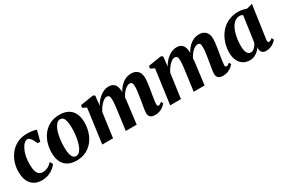

<svg xmlns="http://www.w3.org/2000/svg" viewBox="59 -1390 3277 2242"><g transform="rotate(-30 1697.0 -269.0)"><path d="M210.5 10.5Q124.5 10.5 73.5 -46Q22.5 -102.5 22 -209Q21 -270.5 40.2 -331Q59.5 -391.5 98 -441Q136.5 -490.5 195 -520.5Q253.5 -550.5 331.5 -550.5Q361 -550.5 396.2 -545.8Q431.5 -541 455.5 -531L418.5 -390.5L384.5 -391Q372.5 -418.5 359.2 -441.2Q346 -464 331.8 -478Q317.5 -492 304 -492Q281 -492 258.5 -472Q236 -452 217.8 -415.2Q199.5 -378.5 188.8 -328Q178 -277.5 179 -216.5Q179.5 -163.5 190.2 -130.5Q201 -97.5 220.8 -82.5Q240.5 -67.5 269 -67.5Q297.5 -67.5 320.8 -76.5Q344 -85.5 362.5 -99.8Q381 -114 395 -130.5L418 -92Q403.5 -70.5 375.5 -46.5Q347.5 -22.5 306.2 -6Q265 10.5 210.5 10.5Z M765.5 -552Q836 -552 883 -526Q930 -500 954.2 -450.8Q978.5 -401.5 979 -331.5Q979 -261.5 959.2 -199.2Q939.5 -137 901 -89.2Q862.5 -41.5 806.8 -14Q751 13.5 679.5 13.5Q611 13.5 564 -12.8Q517 -39 493.2 -88.2Q469.5 -137.5 469 -206.5Q468.5 -277.5 488.2 -340Q508 -402.5 546.5 -450.2Q585 -498 640.2 -525Q695.5 -552 765.5 -552ZM750.5 -502.5Q724 -502.5 703.8 -482.8Q683.5 -463 669 -430.2Q654.5 -397.5 645.5 -357.2Q636.5 -317 632.2 -275Q628 -233 628.5 -195.5Q628.5 -139.5 636.5 -104.2Q644.5 -69 660 -52.2Q675.5 -35.5 698 -35.5Q724.5 -35.5 744.5 -55.2Q764.5 -75 778.8 -107.8Q793 -140.5 802 -181Q811 -221.5 815.2 -263.8Q819.5 -306 819.5 -344Q819 -401 811.2 -435.8Q803.5 -470.5 788.5 -486.5Q773.5 -502.5 750.5 -502.5Z M1244 -536.5 1230 -406.5Q1244.5 -434 1265.8 -459.8Q1287 -485.5 1312.8 -506Q1338.5 -526.5 1367.8 -538.5Q1397 -550.5 1428.5 -550.5Q1466 -550.5 1490.2 -535.2Q1514.5 -520 1526.5 -488.5Q1538.5 -457 1538.5 -408.5Q1538.5 -401 1537.8 -391.2Q1537 -381.5 1536 -370.8Q1535 -360 1533.5 -350L1515 -362Q1531 -406 1553.8 -440.8Q1576.5 -475.5 1604.5 -500.2Q1632.5 -525 1665 -537.8Q1697.5 -550.5 1733.5 -550.5Q1788.5 -550.5 1820.8 -518Q1853 -485.5 1853 -417Q1853 -397 1849.2 -367.5Q1845.5 -338 1840.5 -305.8Q1835.5 -273.5 1831 -246Q1826.5 -220.5 1822 -192.2Q1817.5 -164 1813.8 -138Q1810 -112 1809.5 -94Q1809 -76.5 1814.5 -70.8Q1820 -65 1827.5 -65Q1836 -65 1846.5 -70.2Q1857 -75.5 1873 -89L1886 -60Q1878 -50 1859 -33.5Q1840 -17 1809.5 -3.2Q1779 10.5 1737 10.5Q1706 10.5 1688 0.8Q1670 -9 1662.8 -25.5Q1655.5 -42 1655.5 -62Q1655.5 -76.5 1659.2 -102.8Q1663 -129 1668.5 -159.8Q1674 -190.5 1678.5 -218.5Q1683 -247.5 1688 -279.5Q1693 -311.5 1696.5 -341.5Q1700 -371.5 1699.5 -395Q1699.5 -431 1690.8 -444.2Q1682 -457.5 1661 -457.5Q1642.5 -457.5 1621.5 -445.2Q1600.5 -433 1580 -410.5Q1559.5 -388 1542.2 -358Q1525 -328 1514 -292.5L1536.5 -378.5Q1536 -357 1534 -334.5Q1532 -312 1529.5 -289.2Q1527 -266.5 1524 -244L1493 0H1346L1375.5 -218Q1379.5 -247.5 1383.5 -279.2Q1387.5 -311 1390.2 -340.8Q1393 -370.5 1393 -393Q1392 -432 1382.5 -445Q1373 -458 1350 -458Q1334.5 -458 1317 -447.2Q1299.5 -436.5 1281.5 -418.2Q1263.5 -400 1247.5 -377Q1231.5 -354 1219.5 -329L1174.5 0H1029L1092 -463L1039 -489.5L1045 -522.5L1220.5 -550.5Z M2160 -536.5 2146 -406.5Q2160.5 -434 2181.8 -459.8Q2203 -485.5 2228.8 -506Q2254.5 -526.5 2283.8 -538.5Q2313 -550.5 2344.5 -550.5Q2382 -550.5 2406.2 -535.2Q2430.5 -520 2442.5 -488.5Q2454.5 -457 2454.5 -408.5Q2454.5 -401 2453.8 -391.2Q2453 -381.5 2452 -370.8Q2451 -360 2449.5 -350L2431 -362Q2447 -406 2469.8 -440.8Q2492.5 -475.5 2520.5 -500.2Q2548.5 -525 2581 -537.8Q2613.5 -550.5 2649.5 -550.5Q2704.5 -550.5 2736.8 -518Q2769 -485.5 2769 -417Q2769 -397 2765.2 -367.5Q2761.5 -338 2756.5 -305.8Q2751.5 -273.5 2747 -246Q2742.5 -220.5 2738 -192.2Q2733.5 -164 2729.8 -138Q2726 -112 2725.5 -94Q2725 -76.5 2730.5 -70.8Q2736 -65 2743.5 -65Q2752 -65 2762.5 -70.2Q2773 -75.5 2789 -89L2802 -60Q2794 -50 2775 -33.5Q2756 -17 2725.5 -3.2Q2695 10.5 2653 10.5Q2622 10.5 2604 0.8Q2586 -9 2578.8 -25.5Q2571.5 -42 2571.5 -62Q2571.5 -76.5 2575.2 -102.8Q2579 -129 2584.5 -159.8Q2590 -190.5 2594.5 -218.5Q2599 -247.5 2604 -279.5Q2609 -311.5 2612.5 -341.5Q2616 -371.5 2615.5 -395Q2615.5 -431 2606.8 -444.2Q2598 -457.5 2577 -457.5Q2558.5 -457.5 2537.5 -445.2Q2516.5 -433 2496 -410.5Q2475.5 -388 2458.2 -358Q2441 -328 2430 -292.5L2452.5 -378.5Q2452 -357 2450 -334.5Q2448 -312 2445.5 -289.2Q2443 -266.5 2440 -244L2409 0H2262L2291.5 -218Q2295.5 -247.5 2299.5 -279.2Q2303.5 -311 2306.2 -340.8Q2309 -370.5 2309 -393Q2308 -432 2298.5 -445Q2289 -458 2266 -458Q2250.5 -458 2233 -447.2Q2215.5 -436.5 2197.5 -418.2Q2179.5 -400 2163.5 -377Q2147.5 -354 2135.5 -329L2090.5 0H1945L2008 -463L1955 -489.5L1961 -522.5L2136.5 -550.5Z M3300 -100.5Q3297.5 -80.5 3302.8 -72.8Q3308 -65 3318.5 -65Q3327 -65 3337.5 -70.2Q3348 -75.5 3363 -88.5L3376.5 -59Q3368 -47.5 3348.8 -31Q3329.5 -14.5 3301.2 -2Q3273 10.5 3237 10.5Q3202.5 10.5 3183.5 -7.8Q3164.5 -26 3164.5 -56L3168 -80Q3154 -58.5 3132.2 -37.8Q3110.5 -17 3081.5 -3.2Q3052.5 10.5 3016.5 10.5Q2963.5 10.5 2926 -14.8Q2888.5 -40 2868.8 -84.2Q2849 -128.5 2849 -186.5Q2849 -242 2863 -295Q2877 -348 2904 -394.2Q2931 -440.5 2970.8 -475.5Q3010.5 -510.5 3062.5 -530.2Q3114.5 -550 3178 -550Q3206.5 -550 3235.8 -543.5Q3265 -537 3286.5 -529L3364 -549ZM3209.5 -487Q3202 -492 3191.8 -495.5Q3181.5 -499 3168.5 -499Q3132 -499 3105 -479.5Q3078 -460 3058.8 -427.2Q3039.5 -394.5 3027.8 -353.2Q3016 -312 3010.8 -268.5Q3005.5 -225 3005.5 -184Q3005.5 -142.5 3014 -115.8Q3022.5 -89 3037.5 -76Q3052.5 -63 3072 -63Q3085 -63 3097.5 -69.2Q3110 -75.5 3121.5 -86.2Q3133 -97 3143 -111Q3153 -125 3160.5 -140.5Z"/></g></svg>

Font: Merriweather 60pt ExtraBold
Style: Italic
Weight: 800
Italic angle: -7.8°
Version: Version 2.101